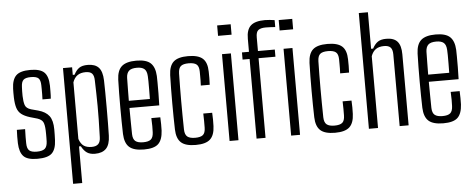

<svg xmlns="http://www.w3.org/2000/svg" viewBox="-60 -965 3265 1322"><g transform="rotate(-5 1573.0 -304.0)"><path d="M165.5 7Q96.5 7 69.8 -21Q43 -49 40.5 -111.5Q40 -135.5 40 -156.8Q40 -178 41.5 -204H98.5Q97 -173.5 97.2 -149Q97.5 -124.5 97.5 -106Q98 -70.5 113.2 -56.5Q128.5 -42.5 165.5 -42.5Q204 -42.5 220.8 -56.5Q237.5 -70.5 239 -106.5Q239.5 -121.5 239.5 -134Q239.5 -146.5 239.5 -158.2Q239.5 -170 239 -182.5Q237.5 -222.5 228.2 -240.8Q219 -259 189 -269L138.5 -283.5Q101.5 -295 80.5 -311.5Q59.5 -328 50.8 -355.2Q42 -382.5 40.5 -426.5Q40 -447 40 -460Q40 -473 40.5 -488Q42.5 -551 70.8 -579Q99 -607 169 -607Q237 -607 265.2 -579.8Q293.5 -552.5 295 -487.5Q295 -476.5 295 -447.5Q295 -418.5 293 -397.5H235.5Q236.5 -415 236.5 -433Q236.5 -451 236.5 -467Q236.5 -483 236 -495Q235.5 -530.5 221.2 -544Q207 -557.5 169 -557.5Q132.5 -557.5 117.8 -544Q103 -530.5 102 -494Q101.5 -483 101 -466.5Q100.5 -450 101 -433.5Q102 -394 109.8 -370.2Q117.5 -346.5 151 -336.5L199.5 -323.5Q251 -309.5 274.8 -278Q298.5 -246.5 298.5 -183.5Q298.5 -162.5 298.2 -147.2Q298 -132 297 -110.5Q294.5 -48 266.2 -20.5Q238 7 165.5 7Z M395 200V-600H458V-547.5H470.5Q486 -578 506.8 -592.5Q527.5 -607 566 -607Q617 -607 642 -580Q667 -553 669 -491Q670 -459 670.5 -408.2Q671 -357.5 671 -301Q671 -244.5 670.5 -193.5Q670 -142.5 669 -109Q667 -47.5 640.8 -20.2Q614.5 7 563.5 7Q530 7 508.8 -7Q487.5 -21 470.5 -53H458V200ZM545 -42Q575.5 -42 590.5 -56.8Q605.5 -71.5 606 -105Q608.5 -174 609.2 -225Q610 -276 609.8 -318.5Q609.5 -361 608.5 -403.2Q607.5 -445.5 606 -496Q605.5 -529 592.2 -543.8Q579 -558.5 547.5 -558.5Q513 -558.5 491 -543Q469 -527.5 458 -496V-104.5Q470 -69.5 490.8 -55.8Q511.5 -42 545 -42Z M902.5 7Q831.5 7 800.5 -21Q769.5 -49 767 -112Q766 -151 765.2 -197.8Q764.5 -244.5 764.5 -294.2Q764.5 -344 765 -393.2Q765.5 -442.5 767 -487Q769.5 -551.5 801.2 -579.2Q833 -607 902 -607Q971.5 -607 1001.2 -578.5Q1031 -550 1034 -489.5Q1034.5 -478 1034.8 -444.8Q1035 -411.5 1034.8 -368.8Q1034.5 -326 1033 -286.5H827Q827 -242 827.8 -196.8Q828.5 -151.5 829 -106Q830 -70.5 847.2 -56.8Q864.5 -43 900.5 -43Q938 -43 954.2 -56.8Q970.5 -70.5 972 -106Q973 -121 972.8 -148.8Q972.5 -176.5 971 -204H1033Q1034 -184.5 1034.5 -156.2Q1035 -128 1034 -112Q1030.5 -48.5 1001.5 -20.8Q972.5 7 902.5 7ZM827 -336H972.5Q973 -367.5 973.2 -399.8Q973.5 -432 973.2 -457.8Q973 -483.5 972 -494Q970 -530 953 -544Q936 -558 902 -558Q862.5 -558 846.2 -542Q830 -526 829 -494Q828.5 -456 827.8 -416.2Q827 -376.5 827 -336Z M1330 -397.5Q1331 -415 1331.2 -431.8Q1331.5 -448.5 1331.2 -464.5Q1331 -480.5 1331 -495Q1330.5 -530.5 1313.8 -544Q1297 -557.5 1259.5 -557.5Q1221.5 -557.5 1205.2 -543.5Q1189 -529.5 1188 -494Q1187 -447.5 1186.5 -400Q1186 -352.5 1186 -303.8Q1186 -255 1186.5 -205.5Q1187 -156 1188 -106Q1189 -70.5 1206.2 -56.5Q1223.5 -42.5 1260 -42.5Q1297.5 -42.5 1314 -56.2Q1330.5 -70 1331 -106.5Q1331 -129 1331.2 -151.8Q1331.5 -174.5 1330 -204H1391.5Q1393 -183 1393.2 -156.2Q1393.5 -129.5 1392.5 -111.5Q1390 -49 1359.8 -21Q1329.5 7 1260 7Q1189.5 7 1158.8 -21Q1128 -49 1126 -111.5Q1125 -151 1124.2 -197.5Q1123.5 -244 1123.5 -294.2Q1123.5 -344.5 1124 -393.8Q1124.5 -443 1126 -487.5Q1128.5 -551.5 1159.2 -579.2Q1190 -607 1259.5 -607Q1329.5 -607 1360.5 -579.5Q1391.5 -552 1392.5 -489Q1393 -467.5 1393 -444Q1393 -420.5 1391.5 -397.5Z M1478 -728V-800H1571.5V-728ZM1494 0V-600H1555.5V0Z M1680.5 0V-550.5H1632V-600H1680.5V-689.5Q1680 -752.5 1710 -780.2Q1740 -808 1808.5 -808Q1822.5 -808 1841.8 -806.2Q1861 -804.5 1875.5 -802V-754Q1862.5 -755 1846 -756Q1829.5 -757 1810 -757Q1775 -757 1758.5 -744.2Q1742 -731.5 1742.5 -693V-600H1859V-550.5H1742.5V0ZM1903.5 -728V-800H1997V-728ZM1919.5 0V-600H1981V0Z M2293 -397.5Q2294 -415 2294.2 -431.8Q2294.5 -448.5 2294.2 -464.5Q2294 -480.5 2294 -495Q2293.5 -530.5 2276.8 -544Q2260 -557.5 2222.5 -557.5Q2184.5 -557.5 2168.2 -543.5Q2152 -529.5 2151 -494Q2150 -447.5 2149.5 -400Q2149 -352.5 2149 -303.8Q2149 -255 2149.5 -205.5Q2150 -156 2151 -106Q2152 -70.5 2169.2 -56.5Q2186.5 -42.5 2223 -42.5Q2260.5 -42.5 2277 -56.2Q2293.5 -70 2294 -106.5Q2294 -129 2294.2 -151.8Q2294.5 -174.5 2293 -204H2354.5Q2356 -183 2356.2 -156.2Q2356.5 -129.5 2355.5 -111.5Q2353 -49 2322.8 -21Q2292.5 7 2223 7Q2152.5 7 2121.8 -21Q2091 -49 2089 -111.5Q2088 -151 2087.2 -197.5Q2086.5 -244 2086.5 -294.2Q2086.5 -344.5 2087 -393.8Q2087.5 -443 2089 -487.5Q2091.5 -551.5 2122.2 -579.2Q2153 -607 2222.5 -607Q2292.5 -607 2323.5 -579.5Q2354.5 -552 2355.5 -489Q2356 -467.5 2356 -444Q2356 -420.5 2354.5 -397.5Z M2457 0V-800H2520V-547.5H2534Q2550 -578 2571 -592.5Q2592 -607 2630 -607Q2682.5 -607 2706.8 -579Q2731 -551 2731 -491L2731.5 0H2669.5L2669 -495Q2669 -529 2655 -543.8Q2641 -558.5 2610 -558.5Q2575 -558.5 2553 -543Q2531 -527.5 2520 -496V0Z M2971.5 7Q2900.5 7 2869.5 -21Q2838.5 -49 2836 -112Q2835 -151 2834.2 -197.8Q2833.5 -244.5 2833.5 -294.2Q2833.5 -344 2834 -393.2Q2834.5 -442.5 2836 -487Q2838.5 -551.5 2870.2 -579.2Q2902 -607 2971 -607Q3040.5 -607 3070.2 -578.5Q3100 -550 3103 -489.5Q3103.5 -478 3103.8 -444.8Q3104 -411.5 3103.8 -368.8Q3103.5 -326 3102 -286.5H2896Q2896 -242 2896.8 -196.8Q2897.5 -151.5 2898 -106Q2899 -70.5 2916.2 -56.8Q2933.5 -43 2969.5 -43Q3007 -43 3023.2 -56.8Q3039.5 -70.5 3041 -106Q3042 -121 3041.8 -148.8Q3041.5 -176.5 3040 -204H3102Q3103 -184.5 3103.5 -156.2Q3104 -128 3103 -112Q3099.5 -48.5 3070.5 -20.8Q3041.5 7 2971.5 7ZM2896 -336H3041.5Q3042 -367.5 3042.2 -399.8Q3042.5 -432 3042.2 -457.8Q3042 -483.5 3041 -494Q3039 -530 3022 -544Q3005 -558 2971 -558Q2931.5 -558 2915.2 -542Q2899 -526 2898 -494Q2897.5 -456 2896.8 -416.2Q2896 -376.5 2896 -336Z"/></g></svg>

Font: Big Shoulders Text Thin Light
Style: Regular
Weight: 300
Version: Version 2.002